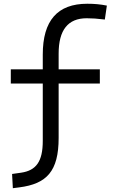

<svg xmlns="http://www.w3.org/2000/svg" viewBox="-20 -762 626 1015"><path d="M47.9 232.9 82 228.5C227.1 210 290 143.1 290 -32.7V-320.3H507.8V-395.5H290V-478.5C290 -603.5 339.4 -665.5 438.5 -665.5C466.8 -665.5 494.6 -663.6 534.2 -658.7L544.9 -732.4C510.3 -739.3 479 -742.2 441.4 -742.2C283.7 -742.2 206.1 -653.3 206.1 -473.6V-395.5H37.1V-320.3H206.1V-17.1C206.1 92.3 170.9 139.2 91.8 150.9L43.9 157.7Z"/></svg>

Font: Cascadia Mono PL SemiLight
Style: Regular
Weight: 350
Monospace: yes
Designer: Aaron Bell
Foundry: Saja Typeworks
Version: Version 2404.023